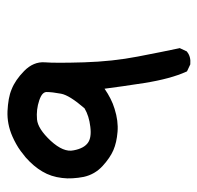

<svg xmlns="http://www.w3.org/2000/svg" viewBox="-28 -348 555 540"><g transform="rotate(-90 250.0 -78.5)"><path d="M337.4 178.2 320.8 170.4 318.8 169.4 317.9 167.5Q297.9 123.5 286.1 49.8Q275.9 -16.1 270 -62.5Q255.9 -52.7 241.9 -45.7Q228 -38.6 213.4 -34.2Q179.2 -23.4 148.9 -25.9Q118.7 -28.3 97.2 -37.6Q75.7 -46.9 52.7 -67.9Q41 -78.6 33.2 -92Q25.4 -105.5 22 -121.1Q20.5 -128.9 19.5 -136.7Q18.6 -144.5 18.1 -152.1Q17.6 -159.7 17.8 -167.2Q18.1 -174.8 19 -182.1Q22.5 -212.9 37.1 -237.3Q51.3 -261.7 76.7 -284.2Q85.4 -291.5 94.7 -298.3Q104 -305.2 114.5 -311Q125 -316.9 136.2 -321.8Q170.9 -336.9 207 -335.4Q225.1 -334.5 240.5 -331.8Q255.9 -329.1 268.6 -323.7Q294.4 -313.5 319.8 -288.6Q346.7 -262.2 344.2 -230Q341.8 -201.2 344.2 -120.1Q346.7 -39.6 360.4 30.8Q374 101.6 383.8 147.5L384.3 148.9L383.3 150.9L375.5 167.5L375 168.9L374 169.4Q360.4 180.7 339.4 178.7H338.4ZM214.8 -118.7Q251.5 -161.1 255.9 -184.6Q258.3 -197.3 259.5 -207.5Q260.7 -217.8 260.7 -225.6Q260.7 -231.4 255.4 -236.6Q250 -241.7 237.3 -246.1Q211.4 -254.9 183.6 -252.4Q157.2 -250 123.5 -213.9Q90.3 -177.7 96.7 -149.4Q98.1 -141.6 100.3 -135.3Q102.5 -128.9 105.2 -124Q107.9 -119.1 111.1 -115.5Q114.3 -111.8 117.7 -109.4Q132.3 -98.6 163.1 -102.5Q193.4 -106 214.8 -118.7Z"/></g></svg>

Font: NaikaiFont
Style: SemiBold
Weight: 600
Version: Version 1.89